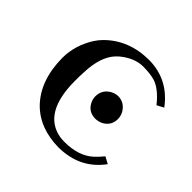

<svg xmlns="http://www.w3.org/2000/svg" viewBox="-124 -561 692 692"><g transform="rotate(45 222.5 -215.0)"><path d="M278.8 -154.8Q241.2 -154.8 226.1 -189Q221.2 -200.7 221.2 -211.9Q221.2 -246.6 252 -263.7Q265.1 -270.5 278.8 -271Q311 -271 329.1 -241.2Q336.9 -227.1 336.9 -211.9Q336.9 -177.2 305.7 -161.1Q292.5 -155.3 278.8 -154.8ZM129.9 -200.2Q129.9 -38.6 233.9 -19Q246.6 -17.1 258.8 -17.1Q329.6 -17.1 370.1 -53.2Q384.8 -66.4 399.9 -85L425.8 -70.8Q371.1 3.9 276.9 11.2Q267.6 11.7 258.8 12.2Q160.2 11.2 102.1 -47.9Q40 -112.8 39.1 -226.1Q39.1 -290 75.7 -348.1Q86.4 -364.3 97.2 -375Q163.1 -441.4 266.1 -441.9Q365.2 -440.9 425.8 -358.9L399.9 -345.2Q361.3 -393.6 324.7 -403.8Q302.2 -409.7 269 -410.2Q223.6 -410.2 181.2 -375Q174.8 -369.6 170.9 -365.2Q133.8 -326.2 130.9 -243.2Q129.9 -225.6 129.9 -200.2Z"/></g></svg>

Font: Linux Biolinum O
Style: Regular
Weight: 400
Designer: Philipp H. Poll
Foundry: Philipp H. Poll
Version: Version 1.0.4